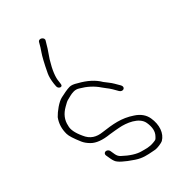

<svg xmlns="http://www.w3.org/2000/svg" viewBox="-254 -855 924 924"><g transform="rotate(-45 208.0 -392.5)"><path d="M129.5 -553 131.6 -569C133.1 -592.9 146.4 -628.4 175.6 -675.7C198.4 -708.1 215.1 -733.8 225.6 -753C235.4 -768 209 -786.6 198.6 -771C189.8 -754.9 180.5 -740.1 170.8 -726.4C161.2 -712.7 143.9 -682 121.2 -634.2C114.4 -619.7 109.6 -601 106.9 -578L105.6 -562C103.8 -544.3 127.6 -534.2 129.5 -553ZM40 -157 44.3 -131C45.6 -123.7 47.3 -117 49.7 -111C54.9 -95.4 80.1 -72.5 125.2 -42.4C155.8 -22 182.9 -17.1 212.1 -11.5L227.8 -8.5C239.2 -6.3 271.4 -11.1 278.9 -15.5C312.3 -34.9 327.8 -79 319.5 -129C314.9 -156.4 298.8 -179.1 271.2 -197C219.5 -232.1 169.2 -239.6 107.8 -247.2C70.6 -251.1 42.8 -267.4 27.5 -304C11 -339.4 6.1 -367.1 12.7 -387C18.8 -418 37.6 -442.3 68.9 -459.9C83.9 -468.6 93.3 -473.7 99.7 -475C114.6 -478.1 128.9 -484 148.3 -484C158.9 -484 168.7 -481 177.7 -475C209.5 -456.6 236.9 -432.3 257 -402C261.5 -395.3 265.8 -389.5 269.9 -384.5C282.1 -369.9 294.2 -348.9 303.9 -331C316.1 -312.6 340 -322.8 329.9 -343L313.3 -371.5C304.9 -386.6 290 -403.2 280.7 -416C262.1 -447.9 231.6 -475.6 189.2 -498.9C173.4 -509 160.5 -514 149.6 -514C133.3 -514 106.2 -508.5 88.4 -504.5C62.7 -499.4 24.4 -470.5 6 -451C-12.3 -426 -21.2 -397 -20.6 -363.8C-20.4 -349.6 -12.5 -324.6 3 -288.5C8.3 -276.2 17 -263.8 29.3 -251.5C48.6 -232 80.7 -219.9 125.2 -215.3C134.1 -214.2 144.9 -212.4 157.8 -210L179.3 -206C219.2 -198.6 282 -173.9 289.7 -128C295.1 -95.5 289.9 -70.8 274 -54C261.9 -41.2 264.1 -41.6 244.2 -39.5C216.8 -36.5 197.7 -43.6 173.6 -50C150.3 -56.2 119.9 -74.6 87.6 -105.1C80.5 -111.9 76.1 -120.5 74.3 -131L70 -157C68.7 -164.9 60.4 -172 52.5 -172C44.6 -172 38.7 -164.9 40 -157Z"/></g></svg>

Font: MewTooHand
Style: CondLta
Weight: 400
Designer: Mew Too, Robert Jablonski
Version: Version 0.77